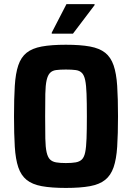

<svg xmlns="http://www.w3.org/2000/svg" viewBox="-20 -916 648 944"><path d="M303.8 8Q232.2 8 185.2 -0.7Q138.2 -9.4 110.8 -31.7Q83.3 -53.9 69.9 -93.6Q56.5 -133.3 52.7 -194.9Q48.9 -256.4 48.9 -344Q48.9 -432.1 52.7 -493.6Q56.5 -555.1 69.9 -594.8Q83.3 -634.6 110.8 -656.6Q138.2 -678.6 185.2 -687.3Q232.2 -696 303.8 -696Q375.4 -696 422.5 -687.3Q469.5 -678.6 497.1 -656.6Q524.8 -634.6 538.5 -594.8Q552.2 -555.1 556.2 -493.6Q560.2 -432.1 560.2 -344Q560.2 -256.4 556.2 -194.9Q552.2 -133.3 538.5 -93.6Q524.8 -53.9 497.1 -31.7Q469.5 -9.4 422.5 -0.7Q375.4 8 303.8 8ZM303.8 -114.3Q333.3 -114.3 352.3 -117.7Q371.3 -121 382.6 -132Q393.9 -143 398.9 -167.5Q404 -191.9 405.5 -235.2Q407.1 -278.4 407.1 -344Q407.1 -411.6 405.5 -454.3Q404 -497.1 398.9 -521.5Q393.9 -546 382.6 -557.5Q371.3 -569 352.3 -571.5Q333.3 -574.1 303.8 -574.1Q274.4 -574.1 255.7 -571.5Q237 -569 225.9 -557.5Q214.8 -546 209.2 -521.5Q203.7 -497.1 202.8 -454.3Q202 -411.6 202 -344Q202 -278.4 202.8 -235.2Q203.7 -191.9 209.2 -167.5Q214.8 -143 225.9 -132Q237 -121 255.7 -117.7Q274.4 -114.3 303.8 -114.3ZM234.4 -750.6V-755.6L306.8 -895.8H445V-890.8L338.8 -750.6Z"/></svg>

Font: Saira Thin SemiCondensed
Style: Regular
Weight: 100
Width: 4
Version: Version 1.101